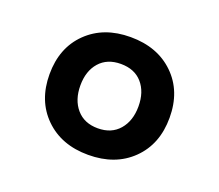

<svg xmlns="http://www.w3.org/2000/svg" viewBox="-79 -932 724 634"><g transform="rotate(20 282.5 -615.0)"><path d="M282.2 -408.2Q188 -408.2 129.9 -465.3Q71.8 -522.5 71.8 -615.2Q71.8 -708.5 129.9 -765.1Q188 -821.8 282.2 -821.8Q377 -821.8 435.3 -765.1Q493.7 -708.5 493.7 -615.2Q493.7 -522 435.5 -465.1Q377.4 -408.2 282.2 -408.2ZM282.2 -727.5Q234.4 -727.5 207.3 -696.8Q180.2 -666 180.2 -615.2Q180.2 -564.5 207.3 -533Q234.4 -501.5 282.2 -501.5Q330.1 -501.5 357.2 -533Q384.3 -564.5 384.3 -615.2Q384.3 -666 357.4 -696.8Q330.6 -727.5 282.2 -727.5Z"/></g></svg>

Font: Oswald
Style: Heavy
Weight: 800
Designer: Vernon Adams
Foundry: Vernon Adams
Version: 3.0; ttfautohint (v0.95) -l 8 -r 50 -G 200 -x 0 -w "G" -W -c